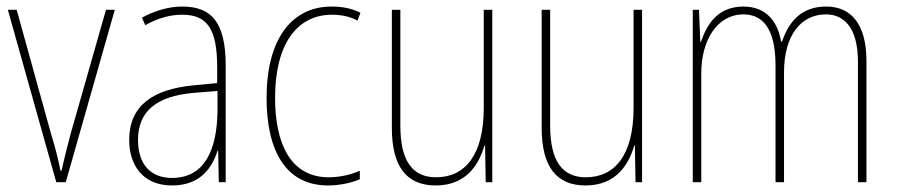

<svg xmlns="http://www.w3.org/2000/svg" viewBox="-20 -557 2742 587"><path d="M152 0H181L331 -527H304L196 -148C185 -108 177 -74 168 -35H165C157 -75 148 -109 136 -148L31 -527H4Z M537 -537C496 -537 452 -524 414 -503L424 -480C467 -504 504 -512 537 -512C612 -512 644 -471 644 -351V-303L571 -296C447 -284 375 -234 375 -129C375 -53 416 10 506 10C592 10 628 -43 645 -96H647L649 0H670V-356C670 -486 629 -537 537 -537ZM571 -273 645 -279V-220C644 -98 605 -13 506 -13C440 -13 402 -55 402 -129C402 -219 461 -263 571 -273Z M983 10C1018 10 1055 2 1080 -9V-35C1051 -22 1017 -15 985 -15C869 -15 821 -117 821 -258C821 -422 888 -512 995 -512C1022 -512 1049 -507 1073 -494L1082 -518C1056 -531 1028 -537 994 -537C870 -537 795 -435 795 -258C795 -97 853 10 983 10Z M1485 -527H1459V-227C1459 -82 1401 -15 1313 -15C1243 -15 1204 -62 1204 -173V-527H1178V-166C1178 -49 1222 10 1312 10C1405 10 1444 -53 1461 -112H1463L1465 0H1485Z M1943 -527H1917V-227C1917 -82 1859 -15 1771 -15C1701 -15 1662 -62 1662 -173V-527H1636V-166C1636 -49 1680 10 1770 10C1863 10 1902 -53 1919 -112H1921L1923 0H1943Z M2506 -537C2431 -537 2392 -492 2371 -430H2368C2358 -490 2323 -537 2253 -537C2170 -537 2139 -476 2123 -429H2121L2117 -527H2098V0H2124V-333C2124 -433 2172 -513 2253 -513C2308 -513 2351 -475 2351 -357V0H2377V-336C2377 -449 2429 -513 2505 -513C2560 -513 2603 -473 2603 -368V0H2629V-370C2629 -486 2580 -537 2506 -537Z"/></svg>

Font: Noto Sans Thai Cond Thin
Style: Regular
Weight: 100
Width: 3
Designer: Monotype Design Team
Foundry: Monotype Imaging Inc.
Version: Version 2.002